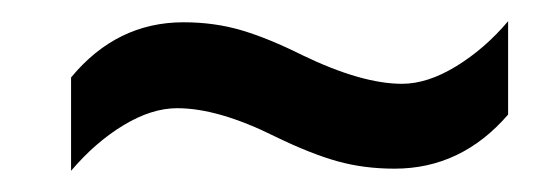

<svg xmlns="http://www.w3.org/2000/svg" viewBox="-20 -443 521 181"><path d="M240 -314Q186 -341 147 -341Q123 -341 96.5 -325Q70 -309 47 -282V-370Q90 -422 153 -422Q182 -422 207.5 -414.5Q233 -407 265 -391Q321 -364 359 -364Q383 -364 410 -380.5Q437 -397 459 -423V-335Q415 -284 352 -284Q323 -284 298 -291Q273 -298 240 -314Z"/></svg>

Font: Noto Sans Condensed Medium
Style: Italic
Weight: 500
Width: 3
Italic angle: -12°
Designer: Monotype Design Team
Foundry: Monotype Imaging Inc.
Version: Version 2.013; ttfautohint (v1.8.4.7-5d5b)